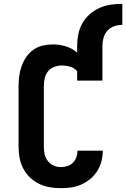

<svg xmlns="http://www.w3.org/2000/svg" viewBox="-20 -975 659 1003"><path d="M298 8Q268 8 239 3Q210 -2 183.5 -15Q157 -28 135.5 -49Q114 -70 100.5 -96.5Q87 -123 82 -152Q77 -181 77 -210V-525Q77 -551 80.5 -578Q84 -605 93 -630Q102 -655 117.5 -677.5Q133 -700 155 -715.5Q177 -731 203 -737Q229 -743 256 -743Q290 -743 323.5 -733Q357 -723 383 -700V-735Q383 -766 389 -796Q395 -826 410 -853Q425 -880 448.5 -900.5Q472 -921 500 -933.5Q528 -946 558 -950.5Q588 -955 619 -955V-845Q597 -845 576.5 -838Q556 -831 541.5 -815Q527 -799 521 -778Q515 -757 515 -735V-554H383V-603Q369 -620 347 -626.5Q325 -633 303 -633Q283 -633 263 -625.5Q243 -618 230.5 -602Q218 -586 213.5 -565.5Q209 -545 209 -525V-210Q209 -191 213 -171Q217 -151 229 -135Q241 -119 259.5 -110.5Q278 -102 298 -102Q315 -102 332 -107.5Q349 -113 361 -125Q373 -137 379 -154Q385 -171 385 -188Q385 -188 385 -188Q385 -188 385 -188H517Q517 -188 517 -188Q517 -188 517 -188Q517 -160 510 -133Q503 -106 488.5 -82.5Q474 -59 452.5 -41Q431 -23 405.5 -11.5Q380 0 352.5 4Q325 8 298 8Z"/></svg>

Font: Iosevka Curly Slab XBdEx
Style: Regular
Weight: 800
Width: 7
Monospace: yes
Designer: Belleve Invis
Foundry: Belleve Invis
Version: Version 11.0.0; ttfautohint (v1.8.3)